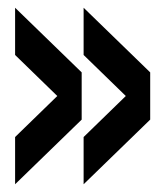

<svg xmlns="http://www.w3.org/2000/svg" viewBox="-20 -562 421 496"><path d="M196 -86 368 -253V-375L196 -542V-420L305 -314L196 -208ZM19 -86 191 -253V-375L19 -542V-420L128 -314L19 -208Z"/></svg>

Font: Big Shoulders Text ExtraBold
Style: Regular
Weight: 800
Designer: Patric King
Foundry: XO Type Co
Version: Version 1.000; ttfautohint (v1.8.2)